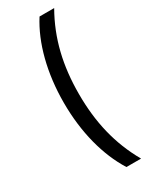

<svg xmlns="http://www.w3.org/2000/svg" viewBox="-239 -791 814 1034"><g transform="rotate(-30 168.5 -274.0)"><path d="M214 194H305C224 52 189 -99 189 -274C189 -449 224 -600 305 -742H214C138 -623 95 -458 95 -274C95 -90 138 73 214 194Z"/></g></svg>

Font: AWKNG-Font Medium
Style: Regular
Weight: 500
Designer: Awakening Church
Foundry: Awakening Church
Version: Version 1.700;PS 001.700;hotconv 1.0.88;makeotf.lib2.5.64775